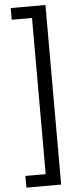

<svg xmlns="http://www.w3.org/2000/svg" viewBox="-67 -900 457 1112"><g transform="rotate(-5 162.0 -344.0)"><path d="M40 178H242V-866H40V-798H158V110H40Z"/></g></svg>

Font: Noto Sans Malayalam UI SemiCondensed
Style: Regular
Weight: 400
Width: 4
Designer: Jelle Bosma - Monotype Design Team
Foundry: Monotype Imaging Inc.
Version: Version 2.104